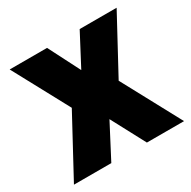

<svg xmlns="http://www.w3.org/2000/svg" viewBox="-125 -649 765 769"><g transform="rotate(-30 257.5 -264.0)"><path d="M260.3 -382.8 336.9 -528.3H507.8L368.7 -271L514.6 0H342.8L259.8 -156.2L178.2 0H5.4L151.9 -271L13.2 -528.3H186Z"/></g></svg>

Font: Roboto Black
Style: Regular
Weight: 900
Designer: Google
Version: Version 2.134; 2016